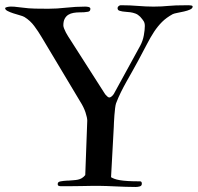

<svg xmlns="http://www.w3.org/2000/svg" viewBox="-44 -725 771 749"><path d="M389.2 -33.7Q395 -30.3 402.8 -27.3Q410.6 -24.4 423.1 -22.2Q435.5 -20 454.6 -18.8Q473.6 -17.6 502.4 -17.6Q509.3 -17.6 509.3 -8.3Q509.3 0 501.2 2.2Q493.2 4.4 485.4 4.4Q466.3 4.4 446.3 3.7Q426.3 2.9 407.7 2.2Q389.2 1.5 372.1 0.7Q355 0 341.8 0Q322.3 0 308.8 0.2Q295.4 0.5 280.8 0.7Q266.1 1 246.6 1.2Q227.1 1.5 194.8 1.5Q189 1.5 185.1 0Q181.2 -1.5 181.2 -6.8Q181.2 -12.7 185.5 -15.1Q187.5 -16.6 192.9 -17.6Q198.2 -18.6 204.3 -19.3Q210.4 -20 216.1 -20.3Q221.7 -20.5 224.1 -20.5Q233.9 -21.5 242.9 -22Q252 -22.5 260 -24.2Q268.1 -25.9 275.1 -30Q282.2 -34.2 288.6 -42L296.4 -254.4Q296.4 -265.6 289.6 -286.4Q282.7 -307.1 269 -328.6L118.2 -580.6Q105.5 -602.1 89.8 -623.3Q74.2 -644.5 51.3 -658.7Q45.4 -662.1 33 -665.5Q20.5 -668.9 7.8 -673.1Q-4.9 -677.2 -14.4 -682.1Q-23.9 -687 -23.9 -692.9Q-23.9 -695.8 -16.4 -697.5Q-8.8 -699.2 -4.4 -699.2H2.4Q12.2 -699.2 21.2 -697.8Q30.3 -696.3 43.5 -695.3Q67.9 -691.9 93.3 -691.4Q118.7 -690.9 144 -690.9Q177.7 -690.9 214.8 -695.1Q252 -699.2 287.6 -699.2Q290 -699.2 293.7 -699Q297.4 -698.7 300.5 -698Q303.7 -697.3 306.2 -695.6Q308.6 -693.8 308.6 -690.9Q308.6 -680.7 299.3 -679.2Q292 -677.7 283.7 -677.2Q275.4 -676.8 266.6 -676.8Q254.4 -676.8 242.9 -674.8Q231.4 -672.9 222.7 -667.5Q213.9 -662.1 208.5 -652.1Q203.1 -642.1 203.1 -626Q203.1 -621.1 206.1 -613.5Q209 -606 213.1 -598.1Q217.3 -590.3 221.7 -583.3Q226.1 -576.2 228.5 -572.8L366.2 -357.4Q369.6 -353 374.3 -348.9Q378.9 -344.7 382.3 -344.7Q386.2 -344.7 391.1 -348.6Q396 -352.5 399.9 -358.4L502.9 -546.4Q513.2 -565.4 517.1 -587.2Q521 -608.9 521 -623.5Q521 -634.8 516.6 -642.1Q512.2 -649.4 502.9 -659.7Q494.1 -668.5 484.4 -672.1Q474.6 -675.8 464.4 -677.2Q454.1 -678.7 443.8 -679.2Q433.6 -679.7 423.8 -682.6Q414.6 -684.6 414.6 -693.4Q414.6 -697.8 418.7 -701.2Q422.9 -704.6 427.2 -704.6Q446.3 -704.6 462.6 -703.9Q479 -703.1 494.1 -701.9Q509.3 -700.7 523.9 -700Q538.6 -699.2 554.7 -699.2Q574.2 -699.2 586.4 -700Q598.6 -700.7 611.6 -701.9Q624.5 -703.1 642.6 -703.9Q660.6 -704.6 691.4 -704.6Q697.8 -704.6 702.6 -703.6Q707.5 -702.6 707.5 -699.2Q707.5 -692.4 697.3 -687.7Q687 -683.1 673.8 -680.2Q660.6 -677.2 647.9 -674.8Q635.3 -672.4 629.9 -669.9Q605 -656.2 588.1 -639.4Q571.3 -622.6 557.1 -601.1Q543 -579.6 528.8 -552Q514.6 -524.4 495.6 -489.3Q484.4 -468.3 472.7 -447.8Q460.9 -427.2 449.5 -406.7Q438 -386.2 427.5 -365Q417 -343.8 408.7 -321.8Q406.7 -315.9 405 -302.7Q403.3 -289.6 402.3 -275.1Q401.4 -260.7 400.6 -248Q399.9 -235.4 399.9 -230Z"/></svg>

Font: IM FELL French Canon
Style: Regular
Weight: 400
Designer: Igino Marini
Foundry: Igino Marini,
Version: 3.00